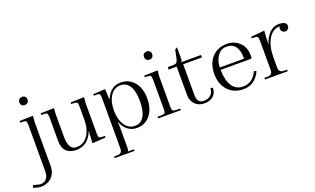

<svg xmlns="http://www.w3.org/2000/svg" viewBox="-164 -1206 3237 1974"><g transform="rotate(-20 1454.5 -219.0)"><path d="M143 -687Q163 -687 175 -675.5Q187 -664 187 -643Q187 -623 175.5 -610.5Q164 -598 143 -598Q123 -598 110.5 -610Q98 -622 98 -643Q98 -663 110 -675Q122 -687 143 -687ZM10 249Q-10 249 -70 232L-62 204Q1 222 18 222Q60 222 83 192.5Q106 163 106 115V-391Q106 -427 97.5 -435.5Q89 -444 53 -444H35V-462L182 -466V-458Q177 -408 177 -405V80Q177 156 131 202.5Q85 249 10 249Z M807 0 661 9V1Q665 -39 665 -56V-82Q665 -105 671 -114V-116H665Q642 -55 595 -18.5Q548 18 487 18Q414 18 375.5 -20.5Q337 -59 337 -133V-391Q337 -427 328 -435.5Q319 -444 283 -444H266V-462L412 -466V-458Q408 -418 408 -405V-151Q408 -9 496 -9Q571 -9 618 -74.5Q665 -140 665 -244V-391Q665 -427 656.5 -435.5Q648 -444 612 -444H594V-462L741 -466V-458Q736 -408 736 -405V-71Q736 -35 745 -26.5Q754 -18 790 -18H807Z M983 -358Q1033 -479 1145 -479Q1236 -479 1292 -411Q1348 -343 1348 -231Q1348 -119 1292.5 -50.5Q1237 18 1146 18Q1091 18 1049 -13.5Q1007 -45 983 -104H978V-101Q983 -93 983 -69V185Q983 203 975 211V213H1041V231H824V213H859Q912 213 912 160V-391Q912 -424 906 -435Q900 -446 876 -446Q874 -446 868.5 -445.5Q863 -445 860 -445L843 -444L841 -462L973 -470V-463Q973 -438 976 -404.5Q979 -371 979 -358ZM983 -231Q983 -133 1024.5 -71Q1066 -9 1134 -9Q1199 -9 1233.5 -66Q1268 -123 1268 -231Q1268 -339 1233.5 -396Q1199 -453 1134 -453Q1066 -453 1024.5 -392Q983 -331 983 -231Z M1507 -687Q1527 -687 1539 -675.5Q1551 -664 1551 -643Q1551 -623 1539.5 -610.5Q1528 -598 1507 -598Q1487 -598 1474.5 -610Q1462 -622 1462 -643Q1462 -663 1474 -675Q1486 -687 1507 -687ZM1399 -462 1546 -466V-458Q1541 -408 1541 -405V-71Q1541 -35 1550 -26.5Q1559 -18 1595 -18H1630V0H1382V-18H1417Q1453 -18 1461.5 -26.5Q1470 -35 1470 -71V-391Q1470 -427 1461.5 -435.5Q1453 -444 1417 -444H1399Z M1815 -435V-98Q1815 -9 1887 -9Q1935 -9 1964 -35.5Q1993 -62 1993 -106H2020Q2020 -50 1983.5 -16Q1947 18 1887 18Q1823 18 1783.5 -21Q1744 -60 1744 -124V-435H1656V-462H1718Q1743 -462 1754 -474.5Q1765 -487 1771 -515L1789 -604L1815 -621V-494Q1815 -470 1802 -463V-462H2020V-435Z M2157 -275H2415Q2423 -275 2423 -284Q2423 -367 2390 -410Q2357 -453 2294 -453Q2235 -453 2197.5 -404Q2160 -355 2157 -275ZM2499 -266Q2499 -249 2481 -249H2157Q2159 -132 2200 -70.5Q2241 -9 2318 -9Q2422 -9 2475 -121L2499 -111Q2441 18 2312 18Q2208 18 2144.5 -50.5Q2081 -119 2081 -231Q2081 -343 2143.5 -411Q2206 -479 2308 -479Q2386 -479 2442.5 -426.5Q2499 -374 2499 -284Z M2711 -333Q2735 -404 2777.5 -446Q2820 -488 2880 -488Q2911 -488 2932 -480Q2962 -469 2962 -438Q2962 -420 2949 -406.5Q2936 -393 2918 -393Q2900 -393 2886.5 -406.5Q2873 -420 2873 -438Q2873 -450 2880 -461V-462Q2804 -462 2757.5 -385Q2711 -308 2711 -182V-71Q2711 -18 2765 -18H2800V0H2552V-18H2587Q2640 -18 2640 -71V-391Q2640 -427 2631.5 -435.5Q2623 -444 2587 -444H2569V-462L2716 -475V-467Q2711 -417 2711 -405V-367Q2711 -342 2706 -335V-333Z"/></g></svg>

Font: Foglihten068fMac
Style: Regular
Weight: 500
Designer: gluk (gluksza@wp.pl)
Foundry: gluk (gluksza@wp.pl)
Version: Version 0.68